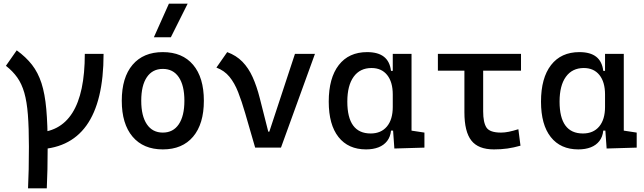

<svg xmlns="http://www.w3.org/2000/svg" viewBox="-20 -815 3556 1060"><path d="M172.9 9.8V-83Q448.2 -83 448.2 -517.6H551.8Q551.8 9.8 172.9 9.8ZM134.8 224.6Q137.2 176.8 138.4 119.4Q139.6 62 139.6 -4.9Q139.6 -108.9 134 -181.2Q128.4 -253.4 114.3 -302.7Q100.1 -352.1 75.4 -387Q50.8 -421.9 12.7 -451.7L72.3 -537.1Q123.5 -500 156.7 -457.3Q189.9 -414.6 209 -356Q228 -297.4 235.6 -212.4Q243.2 -127.4 243.2 -4.9Q243.2 62 241.9 119.4Q240.7 176.8 238.3 224.6Z M878.9 9.8Q771.5 9.8 711.9 -60.5Q652.3 -130.9 652.3 -258.8Q652.3 -387.2 711.9 -457.3Q771.5 -527.3 878.9 -527.3Q986.8 -527.3 1046.1 -457.3Q1105.5 -387.2 1105.5 -258.8Q1105.5 -130.9 1046.1 -60.5Q986.8 9.8 878.9 9.8ZM878.9 -83Q936 -83 967 -128.9Q998 -174.8 998 -258.8Q998 -343.3 967 -388.9Q936 -434.6 878.9 -434.6Q821.8 -434.6 790.8 -388.9Q759.8 -343.3 759.8 -258.8Q759.8 -174.8 790.8 -128.9Q821.8 -83 878.9 -83ZM829.6 -609.4 912.6 -794.9H1016.1L923.3 -609.4Z M1388.7 0 1458 -87.9H1466.8L1608.4 -517.6H1718.8L1531.2 0ZM1388.7 0 1333.5 -190.4Q1314.5 -255.9 1294.7 -306.4Q1274.9 -356.9 1246.8 -391.1Q1218.8 -425.3 1174.8 -441.9L1234.4 -527.3Q1284.7 -508.8 1318.4 -474.1Q1352.1 -439.5 1374.8 -389.2Q1397.5 -338.9 1414.1 -273.4L1473.6 -38.6Z M2001 9.8Q1902.8 9.8 1848.9 -58.3Q1794.9 -126.5 1794.9 -253.9Q1794.9 -384.3 1850.3 -455.8Q1905.8 -527.3 2006.8 -527.3Q2066.9 -527.3 2099.6 -501.7Q2132.3 -476.1 2138.7 -423.8H2178.7L2148.4 -293Q2148.4 -362.3 2117.4 -400.9Q2086.4 -439.5 2031.2 -439.5Q1967.3 -439.5 1932.4 -391.1Q1897.5 -342.8 1897.5 -253.9Q1897.5 -78.1 2026.4 -78.1Q2084 -78.1 2116.2 -116.7Q2148.4 -155.3 2148.4 -224.6V-252L2183.6 -93.8H2138.7Q2135.3 -59.6 2117.2 -36.4Q2099.1 -13.2 2069.6 -1.7Q2040 9.8 2001 9.8ZM2157.2 4.9 2148.4 -119.1V-239.3L2252 -210V-93.8L2323.2 -83V0ZM2148.4 -146.5V-517.6H2252V-175.8Z M2707 9.8Q2620.6 9.8 2582.3 -39.1Q2543.9 -87.9 2543.9 -195.3V-517.6H2647.5V-200.2Q2647.5 -138.7 2665.8 -110.8Q2684.1 -83 2746.1 -83Q2766.1 -83 2789.1 -87.6Q2812 -92.3 2841.8 -101.6L2853.5 -10.7Q2815.9 0 2781.2 4.9Q2746.6 9.8 2707 9.8ZM2397.5 -424.8V-517.6H2856.4V-424.8Z M3172.9 9.8Q3074.7 9.8 3020.8 -58.3Q2966.8 -126.5 2966.8 -253.9Q2966.8 -384.3 3022.2 -455.8Q3077.6 -527.3 3178.7 -527.3Q3238.8 -527.3 3271.5 -501.7Q3304.2 -476.1 3310.5 -423.8H3350.6L3320.3 -293Q3320.3 -362.3 3289.3 -400.9Q3258.3 -439.5 3203.1 -439.5Q3139.2 -439.5 3104.2 -391.1Q3069.3 -342.8 3069.3 -253.9Q3069.3 -78.1 3198.2 -78.1Q3255.9 -78.1 3288.1 -116.7Q3320.3 -155.3 3320.3 -224.6V-252L3355.5 -93.8H3310.5Q3307.1 -59.6 3289.1 -36.4Q3271 -13.2 3241.5 -1.7Q3211.9 9.8 3172.9 9.8ZM3329.1 4.9 3320.3 -119.1V-239.3L3423.8 -210V-93.8L3495.1 -83V0ZM3320.3 -146.5V-517.6H3423.8V-175.8Z"/></svg>

Font: Cascadia Code PL
Style: Regular
Weight: 400
Monospace: yes
Designer: Aaron Bell
Foundry: Saja Typeworks
Version: Version 2102.003